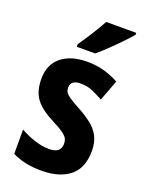

<svg xmlns="http://www.w3.org/2000/svg" viewBox="-146 -838 699 920"><g transform="rotate(20 203.5 -378.0)"><path d="M379 -161Q379 -74 327 -32Q275 10 183 10Q139 10 103.5 2.5Q68 -5 34 -21V-145Q66 -127 105.5 -113.5Q145 -100 182 -100Q213 -100 227.5 -112.5Q242 -125 242 -148Q242 -160 237.5 -171.5Q233 -183 214.5 -197Q196 -211 153 -233Q91 -264 62 -302Q33 -340 33 -405Q33 -477 81.5 -516.5Q130 -556 214 -556Q256 -556 295 -546Q334 -536 375 -514L335 -408Q305 -424 279 -435.5Q253 -447 218 -447Q168 -447 168 -408Q168 -396 173.5 -386Q179 -376 197 -363.5Q215 -351 254 -330Q289 -311 317.5 -289Q346 -267 362.5 -236.5Q379 -206 379 -161ZM385 -756Q370 -738 343.5 -710.5Q317 -683 287.5 -654.5Q258 -626 234 -606H140V-619Q165 -655 189.5 -694Q214 -733 232 -766H385Z"/></g></svg>

Font: Noto Sans Malayalam Condensed
Style: Bold
Weight: 700
Width: 3
Designer: Jelle Bosma - Monotype Design Team
Foundry: Monotype Imaging Inc.
Version: Version 2.104; ttfautohint (v1.8.4.7-5d5b)